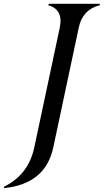

<svg xmlns="http://www.w3.org/2000/svg" viewBox="-69 -757 534 987"><path d="M181.2 -737.3H444.8L443.4 -730Q355.5 -708 335.9 -615.2L205.1 0Q165 189.5 -49.3 210L-47.9 202.6Q77.6 141.1 107.4 0L238.3 -615.2Q242.2 -634.3 242.2 -649.9Q242.2 -712.4 179.7 -730Z"/></svg>

Font: Modern Antiqua
Style: Book Oblique
Weight: 400
Italic angle: -12°
Designer: Wojciech Kalinowski "wmk69" (wmk69@o2.pl)
Foundry: Wojciech Kalinowski "wmk69" (wmk69@o2.pl)
Version: Version 3.1.0; 2021-05-28